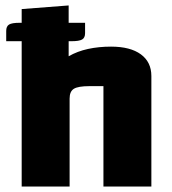

<svg xmlns="http://www.w3.org/2000/svg" viewBox="-20 -685 630 705"><path d="M2.8 -571.5Q2.8 -588.5 13.3 -594.9Q23.8 -601.3 51.9 -601.3H292.4V-563.3Q292.4 -546.2 281.6 -540Q270.8 -533.7 242.5 -533.7H2.8ZM59.6 0V-651.7L232.1 -665V-478.4Q264.1 -496.8 303.3 -505.3Q342.6 -513.8 387.8 -513.8Q458.5 -513.8 497.2 -485.5Q535.8 -457.1 535.8 -406V0H359.8V-368.7H308.4Q267 -368.7 251.3 -359Q235.6 -349.3 235.6 -322.9V0Z"/></svg>

Font: Changa
Style: Regular
Weight: 400
Designer: Eduardo Rodriguez Tunni
Foundry: Eduardo Rodriguez Tunni
Version: Version 3.003